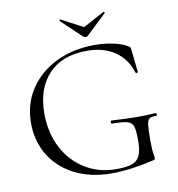

<svg xmlns="http://www.w3.org/2000/svg" viewBox="-87 -870 889 961"><g transform="rotate(-10 357.0 -389.5)"><path d="M49 -305Q49 -402 98.5 -477Q148 -552 234.5 -594Q321 -636 430 -636Q479 -636 523.5 -626.5Q568 -617 596 -600Q604 -595 605.5 -591.5Q607 -588 608 -577L620 -465Q620 -462 614.5 -461.5Q609 -461 608 -464Q586 -536 528.5 -575Q471 -614 387 -614Q261 -614 192 -541Q123 -468 123 -341Q123 -244 162.5 -167.5Q202 -91 272 -48Q342 -5 429 -5Q480 -5 508 -14Q536 -23 549 -49Q562 -75 562 -126Q562 -178 555.5 -198.5Q549 -219 526.5 -226Q504 -233 449 -233Q443 -233 443 -241Q443 -244 444.5 -246.5Q446 -249 448 -249Q526 -244 574 -244Q621 -244 672 -247Q674 -247 675.5 -244.5Q677 -242 677 -240Q677 -233 672 -233Q648 -234 638 -226.5Q628 -219 625 -196Q622 -173 622 -116Q622 -71 625.5 -52Q629 -33 629 -28Q629 -22 627 -20Q625 -18 618 -16Q497 12 405 12Q296 12 215 -30Q134 -72 91.5 -144Q49 -216 49 -305ZM278 -785Q278 -787 280.5 -789.5Q283 -792 285 -791L394 -733L502 -791H503Q506 -791 508 -788Q510 -785 507 -784L405 -687Q401 -683 394 -683Q386 -683 382 -687L279 -784Q279 -784 278.5 -784.5Q278 -785 278 -785Z"/></g></svg>

Font: Cormorant SC
Style: Regular
Weight: 400
Designer: Christian Thalmann (Catharsis Fonts)
Foundry: Catharsis Fonts
Version: Version 4.000